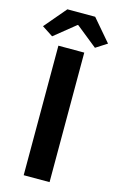

<svg xmlns="http://www.w3.org/2000/svg" viewBox="-160 -1004 654 1061"><g transform="rotate(15 167.0 -474.0)"><path d="M91 0V-741H239V0ZM44 -782 -19 -823 87 -948H246L353 -823L289 -782L168 -879H164Z"/></g></svg>

Font: Noto Sans KR Thin
Style: Bold
Weight: 700
Version: Version 2.004-H2;hotconv 1.0.118;makeotfexe 2.5.65603